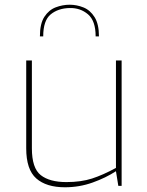

<svg xmlns="http://www.w3.org/2000/svg" viewBox="-20 -787 622 813"><path d="M255 6Q176 6 133.5 -31.5Q91 -69 91 -159V-531H115V-159Q115 -75 152.5 -45.5Q190 -16 261 -16Q323 -16 369.5 -31Q416 -46 471 -76V-531H495V0H481L471 -62Q428 -34 372 -14Q316 6 255 6ZM275 -767Q305 -767 333.5 -755.5Q362 -744 380.5 -714.5Q399 -685 399 -633H385Q385 -699 352.5 -726.5Q320 -754 275 -753Q226 -752 194.5 -726Q163 -700 163 -633H149Q149 -687 168 -716Q187 -745 216 -756Q245 -767 275 -767Z"/></svg>

Font: Exo Thin Thin
Style: Regular
Weight: 250
Version: Version 2.000